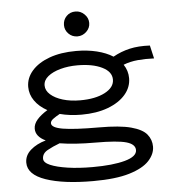

<svg xmlns="http://www.w3.org/2000/svg" viewBox="-57 -720 864 946"><g transform="rotate(-5 375.0 -247.0)"><path d="M337 -158Q279 -158 230 -171Q210 -160 196.5 -150Q183 -140 183 -129Q183 -107 239 -97.5Q295 -88 417 -88Q520 -88 575.5 -73Q631 -58 652.5 -31.5Q674 -5 674 29Q674 66 643.5 99Q613 132 545.5 152.5Q478 173 366 173Q219 173 132 143Q45 113 45 54Q45 18 74.5 -8Q104 -34 150 -47Q101 -70 101 -109Q101 -132 119.5 -153.5Q138 -175 171 -195Q131 -217 109 -248.5Q87 -280 87 -317Q87 -361 118 -396.5Q149 -432 205 -452.5Q261 -473 337 -473Q393 -473 439.5 -461.5Q486 -450 519 -429Q558 -451 601.5 -461Q645 -471 702 -468L717 -403Q674 -405 636 -401.5Q598 -398 565 -385Q586 -354 586 -317Q586 -272 555 -236Q524 -200 468 -179Q412 -158 337 -158ZM337 -229Q412 -229 459 -253.5Q506 -278 506 -317Q506 -356 459 -379Q412 -402 337 -402Q292 -402 253.5 -391.5Q215 -381 191.5 -362Q168 -343 168 -317Q168 -292 190.5 -272Q213 -252 251 -240.5Q289 -229 337 -229ZM129 42Q129 61 160.5 74.5Q192 88 246 96Q300 104 369 104Q469 104 529 87.5Q589 71 589 39Q589 10 545.5 -2.5Q502 -15 392 -15Q341 -15 297 -18Q253 -21 217 -27Q182 -14 155.5 1Q129 16 129 42ZM351 -544Q325 -544 307 -562Q289 -580 289 -605Q289 -631 306.5 -649Q324 -667 351 -667Q376 -667 395 -648.5Q414 -630 414 -605Q414 -580 395 -562Q376 -544 351 -544Z"/></g></svg>

Font: Inconsolata ExtraExpanded Medium
Style: Regular
Weight: 500
Width: 8
Monospace: yes
Designer: Raph Levien, Cyreal, Brenton Simpson
Foundry: Raph Levien, Cyreal, Google
Version: Version 3.001; ttfautohint (v1.8.2.53-6de2)